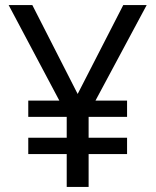

<svg xmlns="http://www.w3.org/2000/svg" viewBox="-20 -734 612 754"><path d="M285 -365 464 -714H556L355 -339H479V-275H328V-193H479V-129H328V0H242V-129H91V-193H242V-275H91V-339H213L14 -714H107Z"/></svg>

Font: Noto Sans Sundanese
Style: Regular
Weight: 400
Designer: Monotype Design Team (Regular), Sérgio L. Martins (other weights)
Foundry: Monotype Imaging Inc.
Version: Version 2.003